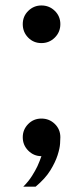

<svg xmlns="http://www.w3.org/2000/svg" viewBox="-20 -576 308 713"><path d="M133.8 -135.7Q104.5 -135.7 84.5 -115.2Q64.5 -94.7 64.5 -66.4Q64.5 -37.1 85 -16.6Q105.5 3.9 133.8 3.9Q127.9 21.5 119.1 41Q111.3 57.6 98.6 77.6Q85.9 97.7 66.4 117.2H112.3Q148.4 86.9 167 56.6Q185.5 26.4 193.8 0.5Q202.1 -25.4 203.1 -43Q204.1 -60.5 204.1 -66.4Q204.1 -95.7 183.6 -115.7Q163.1 -135.7 133.8 -135.7ZM204.1 -486.3Q204.1 -457 183.6 -436.5Q163.1 -416 133.8 -416Q104.5 -416 84.5 -436.5Q64.5 -457 64.5 -486.3Q64.5 -515.6 85 -535.6Q105.5 -555.7 133.8 -555.7Q163.1 -555.7 183.6 -535.6Q204.1 -515.6 204.1 -486.3Z"/></svg>

Font: Allerta
Style: Stencil
Weight: 400
Designer: Matt McInerney
Foundry: Matt McInerney
Version: Version 1.0